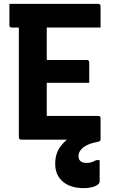

<svg xmlns="http://www.w3.org/2000/svg" viewBox="-20 -720 590 990"><path d="M28.5 -700H487.5Q490.7 -700 492.9 -698.5Q495.2 -697 496.9 -694.5Q498.5 -692 498.5 -689Q498.5 -658.3 498.5 -633.8Q498.5 -609.2 498.5 -577.9H39.5Q36.5 -577.9 34 -579.4Q31.5 -580.9 30 -583.4Q28.5 -585.9 28.5 -588.9Q28.5 -619.9 28.5 -644.7Q28.5 -669.5 28.5 -700ZM166.4 -410.7H429Q432 -410.7 434.5 -409.1Q437 -407.4 438.5 -405.1Q440 -402.9 440 -399.7Q440 -379.2 440 -361.4Q440 -343.6 440 -327.3Q440 -311 440 -292.9H166.4ZM88.5 0Q86.4 0 84.3 -1Q82.2 -2 80.7 -3.5Q79.2 -5 78.2 -7Q77.2 -9 77.2 -11Q77.2 -38 77.2 -89.4Q77.2 -140.7 77.2 -207.4Q77.2 -274.2 77.2 -347.6Q77.2 -421.1 77.2 -493.4Q77.2 -565.6 77.2 -626.8H228.7L221.1 -604.7Q221.1 -581.9 221.1 -557.8Q221.1 -533.8 221.1 -509.9Q221.1 -463.7 221.1 -414.9Q221.1 -366 221.1 -316.8Q221.1 -267.7 221.1 -218.5Q221.1 -169.4 221.1 -122.1H487.5Q492.5 -122.1 495.5 -119.1Q498.5 -116.1 498.5 -111.1Q498.5 -81.6 498.5 -55.6Q498.5 -29.5 498.5 0ZM437 -41.2Q450.3 -41.5 463.6 -32.3Q477 -23.1 498.5 0Q498.5 3.1 496.5 6.1Q494.5 9 485.8 11Q434.3 20.2 409.5 40Q384.8 59.7 384.8 84.8Q384.8 102.5 395.8 111.4Q406.7 120.2 427.1 120.2Q440.7 120.2 452.4 116.4Q464.1 112.6 475 105.7H493.8Q493.8 115 493.8 126.6Q493.8 138.2 493.8 158.3Q493.8 178.4 493.8 215.3Q493.8 230.4 469.7 240.2Q445.6 250 412 250Q344 250 304.3 216.8Q264.7 183.6 264.7 124.4Q264.7 71.5 291.9 35Q319 -1.4 358.7 -20.7Q398.3 -40 437 -41.2Z"/></svg>

Font: Recursive Sans Linear Light
Style: Regular
Weight: 300
Version: Version 1.085